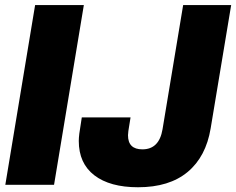

<svg xmlns="http://www.w3.org/2000/svg" viewBox="-20 -748 956 777"><path d="M319.3 -727.5 198.7 0H1.5L122.1 -727.5ZM538.6 9.8Q424.8 9.8 361.8 -38.6Q298.8 -86.9 298.8 -177.7Q298.8 -189.5 301 -207.5Q303.2 -225.6 311 -272.9H508.3Q501 -230 499.5 -218Q498 -206.1 498 -200.7Q498 -143.6 556.2 -143.6Q624 -143.6 637.7 -224.6L721.2 -727.5H915.5L832.5 -228.5Q813.5 -113.8 739.3 -52Q665 9.8 538.6 9.8Z"/></svg>

Font: Inter Black
Style: Italic
Weight: 900
Italic angle: -9.39999°
Designer: Rasmus Andersson
Foundry: rsms
Version: Version 4.000;git-a52131595